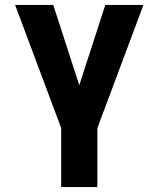

<svg xmlns="http://www.w3.org/2000/svg" viewBox="-20 -540 640 775"><path d="M227 215V-23L41 -520H195L300 -196L405 -520H559L373 -23V215Z"/></svg>

Font: Iosevka Heavy Extended
Style: Regular
Weight: 900
Width: 7
Monospace: yes
Designer: Belleve Invis
Foundry: Belleve Invis
Version: Version 32.5.0; ttfautohint (v1.8.4)